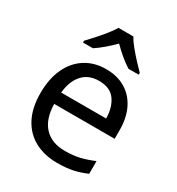

<svg xmlns="http://www.w3.org/2000/svg" viewBox="-184 -882 931 1009"><g transform="rotate(30 282.0 -378.0)"><path d="M292 -546Q361 -546 410.5 -516Q460 -486 486.5 -431.5Q513 -377 513 -304V-251H146Q148 -160 192.5 -112.5Q237 -65 317 -65Q368 -65 407.5 -74.5Q447 -84 489 -102V-25Q448 -7 408 1.5Q368 10 313 10Q237 10 178.5 -21Q120 -52 87.5 -113.5Q55 -175 55 -264Q55 -352 84.5 -415Q114 -478 167.5 -512Q221 -546 292 -546ZM291 -474Q228 -474 191.5 -433.5Q155 -393 148 -321H421Q420 -389 389 -431.5Q358 -474 291 -474ZM329 -766Q341 -744 363.5 -716.5Q386 -689 410.5 -662.5Q435 -636 454 -617V-606H392Q366 -622 338 -645.5Q310 -669 283 -696Q256 -669 229 -646Q202 -623 176 -606H116V-617Q135 -637 158.5 -663Q182 -689 204 -716.5Q226 -744 239 -766Z"/></g></svg>

Font: Noto Sans Glagolitic
Style: Regular
Weight: 400
Designer: Monotype Design Team
Foundry: Monotype Imaging Inc.
Version: Version 2.004; ttfautohint (v1.8.4.7-5d5b)